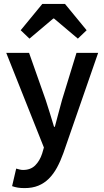

<svg xmlns="http://www.w3.org/2000/svg" viewBox="-20 -762 535 984"><path d="M106 202Q86 202 71 199.5Q56 197 42 192L63 102Q70 104 79.5 106.5Q89 109 98 109Q137 109 160.5 85.5Q184 62 196 25L205 -6L12 -491H129L214 -250Q225 -218 235.5 -182.5Q246 -147 257 -112H261Q270 -146 279.5 -181.5Q289 -217 298 -250L372 -491H483L305 22Q290 64 272 97Q254 130 230.5 153.5Q207 177 176.5 189.5Q146 202 106 202ZM86 -607 197 -742H313L424 -607L379 -564L257 -667H253L131 -564Z"/></svg>

Font: TT Toshiba Sans Medium
Style: Regular
Weight: 500
Designer: Paul D. Hunt
Foundry: Toshiba Corporation
Version: Version 2.020;PS 2.000;hotconv 1.0.86;makeotf.lib2.5.63406